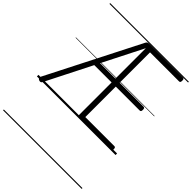

<svg xmlns="http://www.w3.org/2000/svg" viewBox="-369 -1133 1756 1756"><g transform="rotate(45 508.5 -255.0)"><path d="M952 0H549Q535 0 528.5 -5.5Q522 -11 522 -23V-444H298L74 -1Q68 11 59.5 13Q51 15 38 10Q27 4 24.5 -4Q22 -12 27 -23L481 -915Q487 -928 494.5 -932.5Q502 -937 518 -937H952Q960 -937 964 -931.5Q968 -926 968 -912Q968 -898 964 -892.5Q960 -887 952 -887H576V-494H885Q894 -494 898 -488.5Q902 -483 902 -469Q902 -455 898 -449.5Q894 -444 885 -444H576V-50H952Q960 -50 964 -44.5Q968 -39 968 -25Q968 -11 964 -5.5Q960 0 952 0ZM323 -494H522V-887ZM0 428H1017V438H0ZM0 -20H1017V0H0ZM0 -505H1017V-500H0ZM0 -948H1017V-938H0Z"/></g></svg>

Font: Playwrite US Modern Guides
Style: Regular
Weight: 400
Designer: Veronika Burian, José Scaglione
Foundry: TypeTogether
Version: Version 1.003